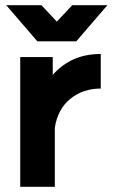

<svg xmlns="http://www.w3.org/2000/svg" viewBox="-20 -720 434 740"><path d="M4 -700 124 -560.7H274L394 -700H258.3L199 -636.7L139.7 -700ZM58 -500V0H191.3V-228.3Q202.7 -300 251.3 -339.3Q300 -378.7 368.3 -378.7V-512Q302 -512 251 -485.3Q221.7 -469.7 198 -447Q194 -443 190.3 -439Q186.7 -435 183.3 -431.3V-500Z"/></svg>

Font: Unageo Variable
Style: Regular
Weight: 300
Designer: Richard Sepsi
Foundry: Richard Sepsi
Version: Version 2.200